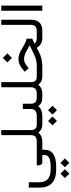

<svg xmlns="http://www.w3.org/2000/svg" viewBox="943 -1634 1120 3047"><g transform="rotate(-90 1503.5 -111.0)"><path d="M372.1 358.4 441.9 288.1 512.2 358.4 441.9 428.7ZM200.2 358.4 270.5 288.1 340.3 358.4 270.5 428.7ZM688 -42Q688 0 676.8 0H650.4V38.6Q650.4 126.5 582.5 173.3Q514.6 220.2 382.3 220.2H335.4Q48.8 220.2 48.8 -48.3V-214.8L134.3 -214.4V-48.8Q134.3 132.3 335.4 132.3H382.3Q411.6 132.3 435.8 130.1Q460 127.9 485.1 121.6Q510.3 115.2 527.3 105Q544.4 94.7 555.2 76.9Q565.9 59.1 565.9 35.2V0H442.4Q418 0 406.2 -43Q394 -87.9 408.7 -87.9H676.8Q688 -87.9 688 -47.4ZM737.3 -87.9Q744.1 -87.9 744.1 -47.4V-42Q744.1 0 737.3 0H664.6Q657.7 0 657.7 -42V-47.4Q657.7 -87.9 664.6 -87.9Z M727.5 -87.9H782.7Q881.8 -87.9 881.8 -179.2V-651.4H962.9V-179.2Q962.9 -132.3 984.6 -110.1Q1006.3 -87.9 1056.6 -87.9H1064.5Q1075.7 -87.9 1075.7 -47.4V-42Q1075.7 0 1064.5 0H1051.8Q969.2 0 920.9 -64Q897.9 -31.7 861.3 -15.9Q824.7 0 783.7 0H727.5Q715.3 0 715.3 -42V-47.4Q715.3 -87.9 727.5 -87.9Z M1208.5 161.6 1278.3 91.3 1348.6 161.6 1278.3 231.9ZM1036.6 161.6 1106.9 91.3 1176.8 161.6 1106.9 231.9ZM1059.1 -87.9H1179.2Q1240.7 -87.9 1268.8 -111.3Q1296.9 -134.8 1296.9 -183.1V-309.1H1380.4V-183.1Q1380.4 -134.3 1403.8 -111.1Q1427.2 -87.9 1481.4 -87.9H1492.2Q1503.4 -87.9 1503.4 -47.4V-42Q1503.4 0 1492.2 0H1481.9Q1428.7 0 1396 -16.1Q1363.3 -32.2 1341.3 -66.4Q1315.9 -32.2 1276.9 -16.1Q1237.8 0 1176.8 0H1059.1Q1046.9 0 1046.9 -42V-47.4Q1046.9 -87.9 1059.1 -87.9Z M1487.3 -87.9H1542.5Q1641.6 -87.9 1641.6 -179.2V-651.4H1722.7V-179.2Q1722.7 -132.3 1744.4 -110.1Q1766.1 -87.9 1816.4 -87.9H1824.2Q1835.4 -87.9 1835.4 -47.4V-42Q1835.4 0 1824.2 0H1811.5Q1729 0 1680.7 -64Q1657.7 -31.7 1621.1 -15.9Q1584.5 0 1543.5 0H1487.3Q1475.1 0 1475.1 -42V-47.4Q1475.1 -87.9 1487.3 -87.9Z M2035.6 -554.7 2107.4 -626.5 2179.2 -554.7 2107.4 -482.9ZM1818.8 -87.9H1977.5Q2080.6 -87.9 2166 -132.8L2308.1 -199.7L2209 -254.4Q2146 -289.6 2091.3 -289.6Q2060.5 -289.6 2034.9 -278.8Q2009.3 -268.1 1979 -244.1L1944.3 -216.3L1888.2 -279.3L1918 -304.7Q1963.4 -342.8 2003.4 -360.8Q2043.5 -378.9 2088.4 -378.9Q2157.2 -378.9 2228 -337.9L2320.3 -284.7Q2365.7 -258.3 2413.1 -248.5V-160.6L2333 -122.6L2332 -122.1Q2366.2 -87.9 2423.3 -87.9H2482.4Q2493.7 -87.9 2493.7 -47.4V-42Q2493.7 0 2482.4 0H2424.8Q2366.2 0 2329.8 -22.9Q2293.5 -45.9 2267.1 -88.9L2209 -57.6Q2104 0 1978.5 0H1818.8Q1806.6 0 1806.6 -42V-47.4Q1806.6 -87.9 1818.8 -87.9Z M2477.5 -87.9H2537.1Q2631.8 -87.9 2631.8 -181.2V-651.4H2713.4V-181.6Q2713.4 0 2536.6 0H2477.5Q2465.3 0 2465.3 -42V-47.4Q2465.3 -87.9 2477.5 -87.9Z M2856.4 -651.4H2937.5V-0.5H2856.4Z"/></g></svg>

Font: Shabnam FD
Style: Regular
Weight: 400
Foundry: DejaVu fonts team - Redesigned by Saber Rastikerdar - Based on Vazir font
Version: Version 5.00;October 20, 2019;FontCreator 12.0.0.2547 64-bit